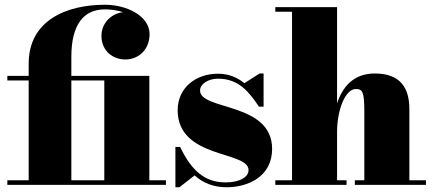

<svg xmlns="http://www.w3.org/2000/svg" viewBox="-20 -780 1829 810"><path d="M11 -19.5V0H680V-19.5H610V-460H281V-540C281 -677 333 -740.5 423 -740.5C448 -740.5 475 -736.5 499.5 -728.5C452.5 -724 408 -685 408 -628.5C408 -563.5 458.5 -529 508.5 -529C564 -529 611 -570 611 -636C611 -713 514 -760 423 -760C258 -760 101 -692.5 101 -511.5V-460H11V-440.5H101V-19.5ZM420 -440.5V-19.5H281V-440.5Z M737 10 801 -40C837 -7.5 881.5 10 936.5 10C1023.5 10 1128 -33 1128 -152C1128 -350 824 -313.5 824 -398C824 -425.5 857.5 -448 900 -448C990 -448 1032.5 -388.5 1072.5 -330H1092V-470H1075L1011 -429C981.5 -453 945.5 -469 899.5 -469C805 -469 729.5 -409 729.5 -315C729.5 -109 1028.5 -144.5 1028.5 -62.5C1028.5 -32.5 991 -10.5 931.5 -10.5C845.5 -10.5 788.5 -58.5 740 -160H720V10ZM741.5 -119.5Z M1141.5 -19.5V0H1442V-19.5H1402V-222.5C1402 -319.5 1438 -404.5 1481 -404.5C1509 -404.5 1517 -393.5 1517 -309.5V-19.5H1477V0H1777V-19.5H1707V-319.5C1707 -406.5 1671.5 -470 1561 -470C1470.5 -470 1424 -412 1402 -343.5V-750H1141.5V-730.5H1212V-19.5Z"/></svg>

Font: Bodoni* 11pt Fatface
Style: Regular
Weight: 900
Version: Version 2.3